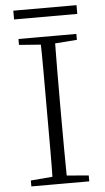

<svg xmlns="http://www.w3.org/2000/svg" viewBox="-59 -900 513 938"><g transform="rotate(-5 198.0 -431.5)"><path d="M43 -820V-863H353V-820ZM56 0V-29L188 -40H207L340 -29V0ZM162 0Q164 -83 164 -166Q164 -249 164 -333V-390Q164 -474 164 -557.5Q164 -641 162 -723H233Q232 -641 231.5 -557.5Q231 -474 231 -390V-333Q231 -249 231.5 -166Q232 -83 233 0ZM56 -694V-723H340V-694L207 -684H188Z"/></g></svg>

Font: Noto Serif JP ExtraLight
Style: Regular
Weight: 200
Designer: Ryoko NISHIZUKA  (kana & ideographs); Frank Grießhammer (Latin, Greek & Cyrillic); Wenlong ZHANG  (bopomofo); Sandoll Co
Foundry: Adobe
Version: Version 2.002-H1;hotconv 1.1.0;makeotfexe 2.6.0